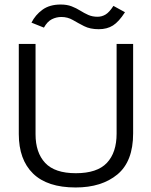

<svg xmlns="http://www.w3.org/2000/svg" viewBox="-20 -817 665 848"><path d="M314 11Q189 11 126 -50.5Q63 -112 63 -225V-623H137V-224Q137 -143 179.5 -97.5Q222 -52 315 -52Q409 -52 452 -97.5Q495 -143 495 -227V-623H568V-228Q568 -104 498.5 -46.5Q429 11 314 11ZM481 -791 532 -763Q505 -721 479 -704.5Q453 -688 416 -688Q378 -688 351.5 -701.5Q325 -715 302 -728.5Q279 -742 251 -742Q229 -742 209 -732Q189 -722 174 -695L119 -717Q136 -751 167.5 -774Q199 -797 248 -797Q276 -797 296.5 -789Q317 -781 334.5 -770Q352 -759 370 -751Q388 -743 411 -743Q430 -743 446.5 -753Q463 -763 481 -791Z"/></svg>

Font: Inconsolata Expanded
Style: Regular
Weight: 400
Width: 7
Monospace: yes
Designer: Raph Levien, Cyreal, Brenton Simpson
Foundry: Raph Levien, Cyreal, Google
Version: Version 3.100; ttfautohint (v1.8.4.7-5d5b)